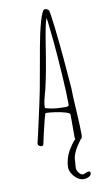

<svg xmlns="http://www.w3.org/2000/svg" viewBox="-104 -800 600 1069"><g transform="rotate(-10 195.5 -265.5)"><path d="M323.2 192.4Q323.2 204.6 309.6 211.9Q295.9 219.2 280.3 219.2Q261.2 219.2 243.7 206.3Q226.1 193.4 215.3 174.6Q204.6 155.8 204.6 140.1Q204.6 117.2 211.4 93Q218.3 68.8 229 49.8Q251 12.2 266.6 -3.4L272 -8.8Q269.5 -12.7 269.5 -17.1V-147.9Q269.5 -155.8 244.4 -163.3Q219.2 -170.9 186.3 -175.5Q153.3 -180.2 134.8 -180.2Q131.8 -180.2 122.1 -142.6Q113.8 -109.9 104 -67.4Q94.2 -24.9 91.3 -9.8Q89.4 -2.4 80.6 -2.4Q72.8 -2.4 66.4 -7.3Q60.1 -12.2 60.1 -19Q60.1 -20 60.5 -20.5V-22L72.3 -71.8L92.8 -164.1L107.4 -230Q122.6 -294.9 145.5 -428.2Q170.4 -571.3 181.6 -622.1Q189.9 -659.2 199.7 -692.9Q206.1 -715.8 214.4 -733.4Q222.2 -750 228.5 -750Q244.1 -750 251.5 -740.2Q256.8 -731.4 267.3 -640.1Q277.8 -548.8 285.6 -459L299.3 -293Q299.3 -250 305.2 -162.6Q310.5 -71.3 310.5 -32.2V-27.8Q310.5 -14.6 307.6 -8.3Q305.2 -2.9 300.8 -2L295.4 5.9Q283.7 21.5 274.7 35.9Q265.6 50.3 258.3 68.8Q249.5 90.3 249.5 107.4Q249.5 118.2 247.6 130.4L247.1 140.1Q246.6 145 246.6 151.4Q246.6 164.6 257.6 178.5Q268.6 192.4 280.3 192.4Q285.6 192.4 296.4 187Q306.2 182.1 312.5 182.1Q323.2 182.1 323.2 192.4ZM268.6 -203.1Q268.6 -265.1 261.7 -372.6Q254.9 -480 247.1 -562Q243.2 -605 234.9 -678.2L232.9 -689Q231 -696.3 231 -701.2Q223.1 -678.7 216.6 -646Q210 -613.3 199.7 -547.9Q176.8 -400.9 158.7 -324.2Q156.7 -313 149.9 -290Q142.6 -264.6 138.9 -246.8Q135.3 -229 135.3 -213.9V-208Q177.7 -193.8 236.3 -193.8H242.2Q245.1 -193.4 249 -193.4Q268.6 -193.4 268.6 -203.1Z"/></g></svg>

Font: Amatica SC
Style: Regular
Weight: 400
Designer: Vernon Adams, Ben Nathan
Foundry: newtypography
Version: Version 2.001